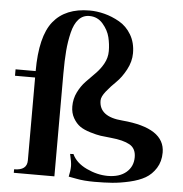

<svg xmlns="http://www.w3.org/2000/svg" viewBox="-58 -915 932 980"><g transform="rotate(5 408.0 -424.5)"><path d="M462 10Q407 10 370 2.5Q333 -5 329 -5Q336 -36 336 -60Q336 -79 326 -121L343 -122Q363 -78 418 -52Q473 -26 527 -26Q587 -26 621.5 -55.5Q656 -85 656 -133Q656 -178 623 -196.5Q590 -215 527 -221Q494 -224 473 -227Q452 -230 419 -240Q386 -250 366 -264Q346 -278 331 -304Q316 -330 316 -364Q316 -403 332.5 -436.5Q349 -470 372.5 -494.5Q396 -519 420 -543Q444 -567 460.5 -597Q477 -627 477 -661Q477 -696 468.5 -731.5Q460 -767 432.5 -799Q405 -831 363 -831Q330 -831 308 -807Q286 -783 275 -737.5Q264 -692 260 -643Q256 -594 256 -527V0H48V-18Q114 -18 114 -69V-494H11V-527H114Q114 -705 176 -782Q238 -859 362 -859Q399 -859 438 -849Q477 -839 515 -817.5Q553 -796 577 -755.5Q601 -715 601 -661Q601 -618 578.5 -576Q556 -534 529 -508Q502 -482 479.5 -454Q457 -426 457 -406Q457 -323 577 -314Q796 -295 796 -169Q796 -123 774.5 -89Q753 -55 721 -36.5Q689 -18 641 -7Q593 4 552.5 7Q512 10 462 10Z"/></g></svg>

Font: Uncial Antiqua
Style: Regular
Weight: 400
Designer: Astigmatic (AOETI)
Foundry: Astigmatic (AOETI)
Version: Version 1.000